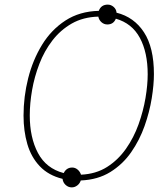

<svg xmlns="http://www.w3.org/2000/svg" viewBox="-20 -772 720 832"><path d="M291 40Q276 40 264.5 29.5Q253 19 251 3Q190 -12 152.5 -51.5Q115 -91 98.5 -147.5Q82 -204 82 -271Q82 -353 102 -432.5Q122 -512 162 -577.5Q202 -643 263.5 -683Q325 -723 408 -725Q418 -752 447 -752Q461 -752 472.5 -742Q484 -732 485 -717Q561 -698 604 -632Q647 -566 647 -451Q647 -405 637.5 -346Q628 -287 606.5 -226Q585 -165 548.5 -112.5Q512 -60 458 -26.5Q404 7 330 10Q326 23 315 31.5Q304 40 291 40ZM331 -15Q396 -18 444 -48.5Q492 -79 526 -127.5Q560 -176 580.5 -233.5Q601 -291 610.5 -347.5Q620 -404 620 -450Q620 -545 586 -608Q552 -671 482 -691Q472 -666 445 -666Q431 -666 420 -675.5Q409 -685 406 -700Q340 -698 291 -670Q242 -642 207 -596.5Q172 -551 150.5 -495Q129 -439 119 -381.5Q109 -324 109 -272Q109 -176 144.5 -109Q180 -42 256 -22Q268 -46 293 -46Q306 -46 316.5 -37Q327 -28 331 -15Z"/></svg>

Font: Noto Sans Disp Thin
Style: Italic
Weight: 100
Italic angle: -12°
Designer: Monotype Design Team
Foundry: Monotype Imaging Inc.
Version: Version 2.000;GOOG;noto-source:20170915:90ef993387c0